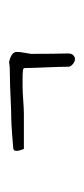

<svg xmlns="http://www.w3.org/2000/svg" viewBox="101 -532 188 431"><g transform="rotate(-90 195.5 -317.0)"><path d="M292 -356.4Q293.9 -365.7 293.9 -374Q293.9 -380.9 286.9 -385.3Q279.8 -389.6 270.5 -391.1Q262.2 -389.2 237.8 -389.2Q220.7 -389.2 191.4 -387.7Q161.6 -386.2 144.5 -386.2Q134.3 -386.2 108.9 -384.3L78.6 -381.8Q71.8 -381.8 71.8 -375Q71.8 -368.7 75.2 -360.8Q76.2 -357.9 75.7 -357.9H154.8Q166 -357.9 185.5 -359.4Q205.6 -360.8 216.8 -360.8H232.9Q247.6 -360.8 253.4 -359.9Q257.8 -359.4 257.8 -355Q257.8 -339.8 259.3 -307.6Q260.7 -275.4 260.7 -257.8Q260.7 -252.9 266.6 -248Q272.5 -243.2 277.8 -243.2Q282.7 -243.2 286.6 -247.1Q290.5 -251 290.5 -258.8Q289.6 -293 289.6 -341.8Z"/></g></svg>

Font: Amatica SC
Style: Regular
Weight: 400
Version: Version 2.000